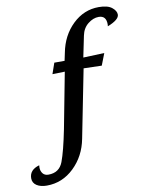

<svg xmlns="http://www.w3.org/2000/svg" viewBox="-239 -822 872 1124"><g transform="rotate(-10 197.0 -259.5)"><path d="M-52.7 228.5Q-89.8 228.5 -113 213.4Q-136.2 198.2 -136.2 170.9Q-136.2 120.6 -76.7 103.5L-77.6 117.2Q-77.6 137.7 -66.2 152.3Q-54.7 167 -32.7 167Q32.2 167 54.7 107.7Q77.1 48.3 102.5 -78.6L166 -410.2L92.3 -408.2L114.7 -472.7H175.8L185.5 -518.6Q204.6 -619.1 271.5 -683.6Q338.4 -748 426.8 -748Q479.5 -748 504.6 -728Q529.8 -708 529.8 -685.5Q529.8 -655.3 460.4 -627.9L461.4 -640.1Q461.4 -691.4 416.5 -691.4Q383.8 -691.4 352.8 -666.7Q321.8 -642.1 313 -598.6L287.1 -472.7L412.6 -477.5L385.3 -407.2L277.8 -410.2L197.8 -5.9Q178.7 94.7 109.4 161.6Q40 228.5 -52.7 228.5Z"/></g></svg>

Font: Kelvinch
Style: Bold Italic
Weight: 700
Italic angle: -10°
Designer: Paul James Miller
Foundry: High-Logic / Made with FontCreator
Version: Version 3.30 September 23, 2016